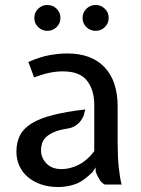

<svg xmlns="http://www.w3.org/2000/svg" viewBox="-20 -742 567 772"><path d="M118 -670Q118 -692 133.5 -707Q149 -722 170 -722Q192 -722 207.5 -707Q223 -692 223 -670Q223 -648 207.5 -633Q192 -618 170 -618Q149 -618 133.5 -633Q118 -648 118 -670ZM312 -670Q312 -692 327.5 -707Q343 -722 365 -722Q386 -722 401.5 -707Q417 -692 417 -670Q417 -648 401.5 -633Q386 -618 365 -618Q343 -618 327.5 -633Q312 -648 312 -670ZM453 -171Q453 -111 457.5 -68.5Q462 -26 469 0H401Q387 -8 379 -21.5Q371 -35 365 -51L364 -69L353 -51Q315 -13 282.5 -1.5Q250 10 214 10Q175 10 144 -1Q113 -12 91 -31Q69 -50 57.5 -76Q46 -102 46 -132Q46 -170 60.5 -198Q75 -226 107.5 -246Q140 -266 193 -279.5Q246 -293 323 -302Q321 -293 317.5 -281Q314 -269 305.5 -257.5Q297 -246 284 -237Q271 -228 251 -225Q218 -220 197.5 -211Q177 -202 165 -190.5Q153 -179 149 -165.5Q145 -152 145 -138Q145 -107 167 -84.5Q189 -62 227 -62Q261 -62 295.5 -79Q330 -96 359 -134V-321Q359 -380 330 -417.5Q301 -455 233 -455Q206 -455 179.5 -449.5Q153 -444 117 -431L94 -493Q143 -514 180.5 -520.5Q218 -527 251 -527Q348 -527 400.5 -471.5Q453 -416 453 -314Z"/></svg>

Font: Expletus Sans
Style: Regular
Weight: 400
Designer: Jasper de Waard
Foundry: Designtown
Version: Version 7.028